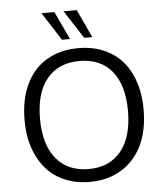

<svg xmlns="http://www.w3.org/2000/svg" viewBox="-61 -980 894 1041"><g transform="rotate(-5 386.0 -459.0)"><path d="M386 8Q288 8 214 -36Q142 -79 102 -163Q62 -244 62 -356Q62 -468 101 -550Q140 -633 213 -676Q287 -720 386 -720Q485 -720 559 -676Q632 -633 671 -550Q710 -468 710 -357Q710 -246 671 -163Q630 -80 558 -37Q485 8 386 8ZM386 -62Q499 -62 562 -139Q625 -216 625 -357Q625 -497 563 -574Q500 -650 386 -650Q272 -650 209 -574Q146 -498 146 -357Q146 -216 209 -139Q272 -62 386 -62ZM302 -773 204 -926H274L346 -773ZM423 -773 324 -926H396L467 -773Z"/></g></svg>

Font: PRinguin Sans
Style: Regular
Weight: 400
Designer: Vernon Adams
Foundry: Vernon Adams
Version: ""